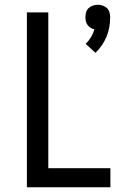

<svg xmlns="http://www.w3.org/2000/svg" viewBox="-20 -787 540 807"><path d="M381 -565 340 -603Q353 -615 362.5 -631Q372 -647 377 -664Q369 -665 361 -670Q353 -675 348 -682Q343 -689 341 -697.5Q339 -706 339 -715Q339 -725 342 -735.5Q345 -746 352.5 -753Q360 -760 370.5 -763.5Q381 -767 391 -767Q401 -767 411.5 -763.5Q422 -760 429.5 -753Q437 -746 440 -735.5Q443 -725 443 -715Q443 -694 439.5 -673.5Q436 -653 428 -633.5Q420 -614 408 -596.5Q396 -579 381 -565ZM93 0V-735H183V-80H444V0Z"/></svg>

Font: Iosevka Term Medium
Style: Regular
Weight: 500
Monospace: yes
Designer: Belleve Invis
Foundry: Belleve Invis
Version: Version 26.3.1